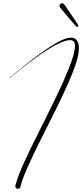

<svg xmlns="http://www.w3.org/2000/svg" viewBox="-20 -980 511 1194"><path d="M366.1 -959.7C357.2 -959.6 350 -952.2 350 -943.3C350 -940.3 351.4 -935.9 353.3 -933.5C356.4 -929.3 364.9 -919.2 377.9 -904C386.6 -893.7 400.8 -877 411.1 -864.8C423.6 -850.2 432.9 -839.4 440.6 -830.7C447.6 -822.6 451.2 -818.7 452.3 -817.3C452.3 -817.3 452.9 -816.5 452.9 -816.4C452.8 -816.6 453.3 -816 453.1 -816.2C454.4 -814.5 457.2 -813.1 459.4 -813.1C463.7 -813.1 467.2 -816.6 467.2 -820.9C467.2 -822.3 466.5 -824.5 465.6 -825.6C465.7 -825.5 465.4 -825.8 465.3 -825.9C465.4 -825.9 464.7 -826.8 464.7 -826.8C463.7 -828.1 460.8 -832.7 454.9 -841.6C448.4 -851.4 440.6 -863 429.8 -879C420.6 -892.6 410.2 -908 401 -921.5C389.9 -937.9 382.4 -949.2 379.5 -953.2C376.7 -956.8 370.9 -959.7 366.4 -959.7C366.3 -959.7 366.2 -959.7 366.1 -959.7ZM470.7 -676.3C472.8 -724.2 451.4 -754.5 402.7 -743.7C393.6 -741.7 383.7 -738.4 373 -733.9C350.4 -724.6 323.9 -709.9 293.9 -690.7C211.4 -637.9 112.6 -557.4 39.2 -496.3C39 -496.1 38.9 -495.8 38.9 -495.6C38.8 -495.1 39.3 -494.6 39.8 -494.6C41.4 -494.6 47.9 -501 49.1 -502C119.3 -560.2 217.1 -636.8 297.9 -684.3C328.4 -702.2 355 -715.2 377.2 -722.7C398.4 -730 433.6 -739.1 443.2 -714.6C446.8 -705.2 446.9 -692.3 445.1 -678.3C439 -629.2 415.5 -573.9 399.6 -534.2C333.2 -369.1 204 -134.4 129.2 31.8C107.9 79.1 85.9 131.1 75.7 174.8C75.5 175.6 75.3 177 75.3 177.9C75 186.7 81.9 194.1 90.7 194.4C98 194.6 105.2 189.1 106.8 182C116.5 140.4 137.8 90.7 158.4 44.9C236.1 -127.8 366.6 -361 433.2 -532.2C447.9 -570.2 468.5 -625.9 470.7 -676.3Z"/></svg>

Font: Sinatra
Style: Regular
Weight: 400
Designer: Fahmi
Version: Version 0.1